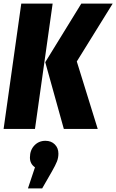

<svg xmlns="http://www.w3.org/2000/svg" viewBox="-21 -715 645 1065"><path d="M-1 0 97 -695H271L173 0ZM333 0 230 -370 430 -695H604L405 -374L521 0ZM303 137Q303 160 295 180.5Q287 201 267 236L213 330H134L173 213Q145 194 145 159Q145 118 169.5 92Q194 66 231 66Q263 66 283 86Q303 106 303 137Z"/></svg>

Font: Fira Sans Extra Condensed ExtraBold
Style: Italic
Weight: 800
Width: 3
Italic angle: -8°
Designer: Carrois Corporate & Edenspiekermann AG
Foundry: Carrois Corporate GbR & Edenspiekermann AG
Version: Version 4.203